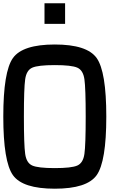

<svg xmlns="http://www.w3.org/2000/svg" viewBox="-20 -1145 790 1165"><path d="M500 -437.5Q500 -609.4 492.2 -664.1Q484.4 -718.8 449.2 -734.4Q414.1 -750 312.5 -750Q210.9 -750 175.8 -734.4Q140.6 -718.8 132.8 -664.1Q125 -609.4 125 -437.5Q125 -265.6 132.8 -210.9Q140.6 -156.2 175.8 -140.6Q210.9 -125 312.5 -125Q414.1 -125 449.2 -140.6Q484.4 -156.2 492.2 -210.9Q500 -265.6 500 -437.5ZM625 -437.5Q625 -164.1 566.4 -82Q507.8 0 312.5 0Q117.2 0 58.6 -82Q0 -164.1 0 -437.5Q0 -710.9 58.6 -793Q117.2 -875 312.5 -875Q507.8 -875 566.4 -793Q625 -710.9 625 -437.5ZM375 -1125V-1000H250V-1125Z"/></svg>

Font: CraftyPE
Style: Regular
Weight: 400
Designer: Erek Butcher
Foundry: Haunted Coop
Version: Version 0.018;April 4, 2024;FontCreator 15.0.0.2962 64-bit